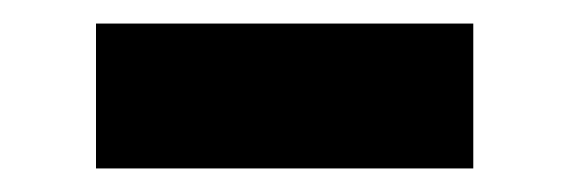

<svg xmlns="http://www.w3.org/2000/svg" viewBox="-20 -393 487 163"><path d="M61.5 -373V-250H381.8V-373Z"/></svg>

Font: Wand UI Pro Bold
Style: Regular
Weight: 700
Designer: Andreas Faust
Version: Version 1.003;FEAKit 1.0